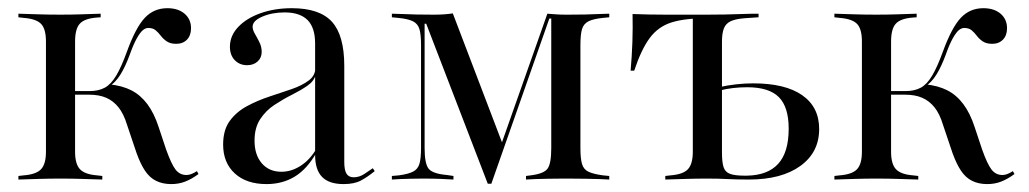

<svg xmlns="http://www.w3.org/2000/svg" viewBox="-20 -447 2562 478"><path d="M94.4 -206.5V-343.5Q94.4 -375 82.3 -387.5Q70.2 -400 39.5 -402.4L25.8 -404V-412.9Q52.4 -412.1 77 -411.3Q101.6 -410.5 130.6 -410.5Q157.3 -410.5 181 -411.3Q204.8 -412.1 230.6 -412.9V-404L220.2 -403.2Q190.3 -400.8 178.6 -387.9Q166.9 -375 166.9 -343.5V-206.5ZM130.6 -2.4Q101.6 -2.4 77 -1.6Q52.4 -0.8 25.8 0V-8.9L39.5 -10.5Q70.2 -12.9 82.3 -25.8Q94.4 -38.7 94.4 -69.4V-206.5H166.9V-69.4Q166.9 -38.7 179 -25.8Q191.1 -12.9 221 -10.5L234.7 -8.9V0Q208.1 -0.8 183.5 -1.6Q158.9 -2.4 130.6 -2.4ZM406.5 11.3Q384.7 11.3 368.5 3.2Q352.4 -4.8 341.1 -21.8Q329.8 -38.7 320.2 -65.3L296 -137.1Q287.9 -163.7 275 -179.8Q262.1 -196 244.4 -203.6Q226.6 -211.3 201.6 -211.3H159.7V-220.2H202.4Q225 -220.2 240.7 -228.6Q256.5 -237.1 269.4 -258.9Q282.3 -280.6 296 -318.5Q317.7 -378.2 340.3 -402.4Q362.9 -426.6 396.8 -426.6Q423.4 -426.6 439.5 -412.9Q455.6 -399.2 455.6 -376.6Q455.6 -358.9 445.6 -348.4Q435.5 -337.9 418.5 -337.9Q404 -337.9 395.2 -344Q386.3 -350 380.2 -358.1Q374.2 -366.1 367.3 -371.8Q360.5 -377.4 349.2 -377.4Q341.9 -377.4 335.1 -371.4Q328.2 -365.3 320.2 -350.8Q312.1 -336.3 303.2 -311.3Q291.9 -280.6 279.8 -261.3Q267.7 -241.9 251.6 -231.5V-237.1Q283.9 -233.9 306.9 -222.2Q329.8 -210.5 346.8 -187.9Q363.7 -165.3 375 -130.6L393.5 -75Q406.5 -38.7 416.9 -25Q427.4 -11.3 444.4 -11.3Q455.6 -11.3 470.2 -21L474.2 -13.7Q456.5 -0.8 440.7 5.2Q425 11.3 406.5 11.3Z M764.5 -206.5V-338.7Q764.5 -378.2 745.6 -397.2Q726.6 -416.1 688.7 -416.1Q657.3 -416.1 633.1 -405.6Q608.9 -395.2 608.9 -380.6Q608.9 -372.6 614.5 -362.9Q620.2 -353.2 625.8 -341.9Q631.5 -330.6 631.5 -317.7Q631.5 -303.2 621.4 -294Q611.3 -284.7 595.2 -284.7Q576.6 -284.7 564.5 -297.2Q552.4 -309.7 552.4 -330.6Q552.4 -358.1 573 -379.8Q593.5 -401.6 628.6 -414.1Q663.7 -426.6 706.5 -426.6Q775.8 -426.6 806.5 -392.7Q837.1 -358.9 837.1 -283.1V-206.5ZM643.5 11.3Q593.5 11.3 564.5 -15.3Q535.5 -41.9 535.5 -87.1Q535.5 -123.4 552 -146Q568.5 -168.5 594.8 -182.7Q621 -196.8 650.4 -206.5Q679.8 -216.1 705.6 -225Q731.5 -233.9 748.4 -246.4Q765.3 -258.9 765.3 -279L766.1 -261.3Q762.1 -245.2 745.2 -233.5Q728.2 -221.8 706.5 -210.9Q684.7 -200 663.3 -185.9Q641.9 -171.8 627.8 -150.4Q613.7 -129 613.7 -96.8Q613.7 -61.3 631.9 -40.3Q650 -19.4 680.6 -19.4Q705.6 -19.4 728.6 -34.3Q751.6 -49.2 767.7 -76.6V-66.9Q744.4 -25.8 713.7 -7.3Q683.1 11.3 643.5 11.3ZM837.1 -43.5Q837.1 -23.4 842.7 -14.5Q848.4 -5.6 860.5 -5.6Q874.2 -5.6 886.7 -13.7Q899.2 -21.8 908.1 -28.2L912.9 -21Q895.2 -6.5 878.6 2.4Q862.1 11.3 835.5 11.3Q799.2 11.3 781.9 -6.5Q764.5 -24.2 764.5 -61.3V-206.5H837.1Z M1037.1 -78.2Q1037.1 -40.3 1046.8 -27.4Q1056.5 -14.5 1092.7 -11.3L1108.9 -8.9V0Q1097.6 -0.8 1077.8 -1.6Q1058.1 -2.4 1033.1 -2.4Q1016.9 -2.4 1002.4 -2Q987.9 -1.6 975.8 -1.2Q963.7 -0.8 955.6 0V-8.9L973.4 -10.5Q996.8 -13.7 1008.5 -19.8Q1020.2 -25.8 1024.2 -39.1Q1028.2 -52.4 1028.2 -78.2V-334.7Q1028.2 -361.3 1024.2 -374.6Q1020.2 -387.9 1008.1 -394Q996 -400 971.8 -402.4L955.6 -404V-412.9Q966.1 -412.9 981.5 -412.1Q996.8 -411.3 1016.1 -410.9Q1035.5 -410.5 1057.3 -410.5H1062.1Q1074.2 -410.5 1085.5 -411.3Q1096.8 -412.1 1107.3 -413.7L1233.1 -83.9L1222.6 -72.6L1342.7 -412.9Q1353.2 -412.1 1364.1 -411.3Q1375 -410.5 1387.9 -410.5H1396Q1417.7 -410.5 1437.1 -410.9Q1456.5 -411.3 1471.4 -412.1Q1486.3 -412.9 1496.8 -412.9V-404L1480.6 -402.4Q1457.3 -400 1445.2 -394Q1433.1 -387.9 1429 -374.6Q1425 -361.3 1425 -334.7V-78.2Q1425 -52.4 1429 -38.7Q1433.1 -25 1445.2 -19.4Q1457.3 -13.7 1480.6 -10.5L1496.8 -8.9V0Q1486.3 -0.8 1471.4 -1.2Q1456.5 -1.6 1437.1 -2Q1417.7 -2.4 1396 -2.4H1388.7H1382.3Q1362.9 -2.4 1344.8 -2Q1326.6 -1.6 1312.9 -1.2Q1299.2 -0.8 1289.5 0V-8.9L1301.6 -10.5Q1333.9 -14.5 1343.1 -27Q1352.4 -39.5 1352.4 -78.2V-400.8H1347.6L1203.2 10.5H1194.4L1041.1 -387.9H1037.1Z M1704.8 -206.5V-407.3L1710.5 -401.6H1739.5Q1684.7 -401.6 1651.6 -391.1Q1618.5 -380.6 1597.6 -352.4Q1576.6 -324.2 1558.9 -271H1550Q1553.2 -308.1 1554.4 -342.7Q1555.6 -377.4 1554.8 -412.1Q1575 -411.3 1596 -410.9Q1616.9 -410.5 1637.1 -410.5H1739.5H1741.9H1741.1Q1764.5 -410.5 1785.1 -410.9Q1805.6 -411.3 1826.6 -412.1Q1847.6 -412.9 1868.5 -412.9V-404L1833.9 -401.6Q1812.1 -400 1799.6 -394.4Q1787.1 -388.7 1782.3 -376.6Q1777.4 -364.5 1777.4 -343.5V-206.5ZM1741.1 -2.4Q1712.9 -2.4 1687.9 -1.6Q1662.9 -0.8 1636.3 0V-8.9L1650 -10.5Q1680.6 -12.9 1692.7 -25.8Q1704.8 -38.7 1704.8 -69.4V-206.5H1777.4V-67.7Q1777.4 -42.7 1781.5 -30.6Q1785.5 -18.5 1797.6 -14.1Q1809.7 -9.7 1833.1 -9.7H1839.5Q1891.1 -10.5 1917.3 -39.1Q1943.5 -67.7 1943.5 -126.6Q1943.5 -180.6 1919 -205.2Q1894.4 -229.8 1840.3 -229.8Q1822.6 -229.8 1804.8 -227.8Q1787.1 -225.8 1769.4 -221V-229.8Q1791.1 -234.7 1812.9 -237.1Q1834.7 -239.5 1854.8 -239.5Q1934.7 -239.5 1977 -210.1Q2019.4 -180.6 2019.4 -125.8Q2019.4 -67.7 1972.6 -33.9Q1925.8 0 1844.4 0Q1813.7 0 1791.5 -1.2Q1769.4 -2.4 1741.1 -2.4Z M2125.8 -206.5V-343.5Q2125.8 -375 2113.7 -387.5Q2101.6 -400 2071 -402.4L2057.3 -404V-412.9Q2083.9 -412.1 2108.5 -411.3Q2133.1 -410.5 2162.1 -410.5Q2188.7 -410.5 2212.5 -411.3Q2236.3 -412.1 2262.1 -412.9V-404L2251.6 -403.2Q2221.8 -400.8 2210.1 -387.9Q2198.4 -375 2198.4 -343.5V-206.5ZM2162.1 -2.4Q2133.1 -2.4 2108.5 -1.6Q2083.9 -0.8 2057.3 0V-8.9L2071 -10.5Q2101.6 -12.9 2113.7 -25.8Q2125.8 -38.7 2125.8 -69.4V-206.5H2198.4V-69.4Q2198.4 -38.7 2210.5 -25.8Q2222.6 -12.9 2252.4 -10.5L2266.1 -8.9V0Q2239.5 -0.8 2214.9 -1.6Q2190.3 -2.4 2162.1 -2.4ZM2437.9 11.3Q2416.1 11.3 2400 3.2Q2383.9 -4.8 2372.6 -21.8Q2361.3 -38.7 2351.6 -65.3L2327.4 -137.1Q2319.4 -163.7 2306.5 -179.8Q2293.5 -196 2275.8 -203.6Q2258.1 -211.3 2233.1 -211.3H2191.1V-220.2H2233.9Q2256.5 -220.2 2272.2 -228.6Q2287.9 -237.1 2300.8 -258.9Q2313.7 -280.6 2327.4 -318.5Q2349.2 -378.2 2371.8 -402.4Q2394.4 -426.6 2428.2 -426.6Q2454.8 -426.6 2471 -412.9Q2487.1 -399.2 2487.1 -376.6Q2487.1 -358.9 2477 -348.4Q2466.9 -337.9 2450 -337.9Q2435.5 -337.9 2426.6 -344Q2417.7 -350 2411.7 -358.1Q2405.6 -366.1 2398.8 -371.8Q2391.9 -377.4 2380.6 -377.4Q2373.4 -377.4 2366.5 -371.4Q2359.7 -365.3 2351.6 -350.8Q2343.5 -336.3 2334.7 -311.3Q2323.4 -280.6 2311.3 -261.3Q2299.2 -241.9 2283.1 -231.5V-237.1Q2315.3 -233.9 2338.3 -222.2Q2361.3 -210.5 2378.2 -187.9Q2395.2 -165.3 2406.5 -130.6L2425 -75Q2437.9 -38.7 2448.4 -25Q2458.9 -11.3 2475.8 -11.3Q2487.1 -11.3 2501.6 -21L2505.6 -13.7Q2487.9 -0.8 2472.2 5.2Q2456.5 11.3 2437.9 11.3Z"/></svg>

Font: Playfair 144pt SemiCondensed Light
Style: Regular
Weight: 300
Width: 4
Designer: Claus Eggers Sørensen
Foundry: Claus Eggers Sørensen
Version: Version 2.203